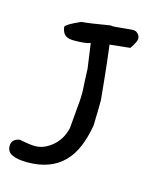

<svg xmlns="http://www.w3.org/2000/svg" viewBox="-130 -612 580 694"><g transform="rotate(15 159.5 -264.5)"><path d="M297 -541Q309 -532 309 -519Q309 -508 290 -480L214 -472Q215 -466 217 -449Q219 -432 221.5 -410.5Q224 -389 226.5 -365Q229 -341 231 -320.5Q233 -300 234.5 -285.5Q236 -271 236 -269Q236 -253 235.5 -229.5Q235 -206 234 -174Q226 -128 211 -92.5Q196 -57 172 -33Q148 -9 114.5 3.5Q81 16 35 16Q2 16 -19 7Q-40 -2 -40 -25Q-40 -51 -10 -56Q9 -52 23.5 -50Q38 -48 49 -48Q82 -48 113 -74Q144 -100 154 -144L160 -215Q162 -234 163 -248.5Q164 -263 164 -274Q164 -277 164 -280Q164 -283 163.5 -292Q163 -301 162 -318Q161 -335 160 -367L147 -460Q131 -453 84 -453Q64 -453 53 -461.5Q42 -470 39 -492Q44 -503 95 -525Q117 -526 200 -540Q203 -539 212 -539Q215 -539 225 -540Q235 -541 246 -542Q257 -543 267 -544Q277 -545 280 -545Q293 -545 297 -541Z"/></g></svg>

Font: Gaegu
Style: Accents-Regular
Weight: 400
Designer: JIKJI
Foundry: JIKJI
Version: Version 1.00